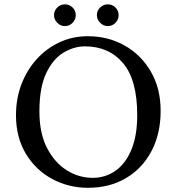

<svg xmlns="http://www.w3.org/2000/svg" viewBox="-20 -867 826 897"><path d="M730.5 -348.6Q730.5 -242.7 688 -161.6Q645.5 -80.6 569.1 -35.2Q492.7 10.3 391.1 10.3Q300.3 10.3 223.9 -30.8Q147.5 -71.8 101.1 -148.2Q54.7 -224.6 54.7 -328.6Q54.7 -406.7 80.3 -473.6Q106 -540.5 151.6 -590.8Q197.3 -641.1 258.1 -669.4Q318.8 -697.8 390.1 -697.8Q485.4 -697.8 562.3 -654.3Q639.2 -610.8 684.8 -532.5Q730.5 -454.1 730.5 -348.6ZM376.5 -650.4Q325.7 -650.4 276.6 -621.1Q227.5 -591.8 195.8 -524.9Q164.1 -458 164.1 -346.7Q164.1 -244.6 199.7 -175.8Q235.4 -106.9 292 -71.5Q348.6 -36.1 412.6 -36.1Q472.7 -36.1 520 -69.6Q567.4 -103 594.2 -168.7Q621.1 -234.4 621.1 -328.6Q621.1 -493.7 554.9 -572Q488.8 -650.4 376.5 -650.4ZM232.4 -795.9Q232.4 -817.4 247.6 -832Q262.7 -846.7 283.2 -846.7Q304.2 -846.7 319.1 -832Q334 -817.4 334 -795.9Q334 -775.9 319.1 -760.5Q304.2 -745.1 283.2 -745.1Q262.7 -745.1 247.6 -760.5Q232.4 -775.9 232.4 -795.9ZM432.6 -795.9Q432.6 -817.4 448 -832Q463.4 -846.7 483.4 -846.7Q504.9 -846.7 519.5 -832Q534.2 -817.4 534.2 -795.9Q534.2 -775.9 519.5 -760.5Q504.9 -745.1 483.4 -745.1Q463.4 -745.1 448 -760.5Q432.6 -775.9 432.6 -795.9Z"/></svg>

Font: Kurinto Seri
Style: Regular
Weight: 400
Designer: Kurinto was developed by Clint Goss from a range of fonts that are compatible with the SIL Open Font License Version 1.1
Foundry: Clinton F. Goss
Version: Version 2.196; July 25, 2020